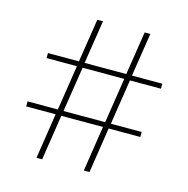

<svg xmlns="http://www.w3.org/2000/svg" viewBox="-99 -755 831 850"><g transform="rotate(15 316.5 -330.0)"><path d="M562 -231V-208H417L385 0H359L391 -208H200L168 0H142L174 -208H39V-231H178L210 -438H71V-461H213L244 -660H270L239 -461H430L461 -660H487L456 -461H595V-438H453L421 -231ZM204 -231H395L427 -438H236Z"/></g></svg>

Font: Work Sans ExtraLight
Style: Regular
Weight: 200
Designer: Wei Huang
Foundry: Wei Huang
Version: Version 2.010; ttfautohint (v1.8.3)